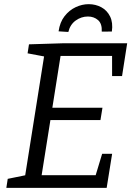

<svg xmlns="http://www.w3.org/2000/svg" viewBox="-20 -907 646 927"><path d="M473.2 -164.5H521.4L495 0H10.6L17.3 -43.5L113.9 -63.2L99.9 -49.5L194.8 -647.2L205.2 -632.2L113.2 -649.5L119.9 -693L281.5 -698H594L569.3 -539.9H521.2L521.1 -650.2L535.5 -636.8H257.8L274.5 -650.2L230.2 -370.8L219.9 -386.8H474.7L465 -327.2H209.5L226.2 -344.9L178.6 -45.8L168.2 -61.2H457.6L437.5 -46.5ZM408 -886.9Q441.7 -886.9 469.4 -871.9Q497.1 -856.9 511.6 -827.3Q526.1 -797.8 520.1 -754.7L471.3 -754.4Q473.3 -792.7 453.3 -810Q433.3 -827.3 404.6 -827.3Q372.6 -827.3 345.6 -808Q318.6 -788.7 310 -752.7L262.8 -755.7Q269.1 -800.1 291.8 -829Q314.5 -857.9 345.4 -872.4Q376.3 -886.9 408 -886.9Z"/></svg>

Font: Bitter Thin
Style: Italic
Weight: 100
Italic angle: -9°
Designer: Sol Matas, and Bitter project Authors
Foundry: Sol Matas
Version: Version 2.002